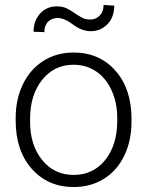

<svg xmlns="http://www.w3.org/2000/svg" viewBox="-20 -752 600 782"><path d="M43.9 -272Q43.9 -348.1 73.5 -409.2Q103 -470.2 157 -504.2Q210.9 -538.1 279.3 -538.1Q384.8 -538.1 450.2 -464.1Q515.6 -390.1 515.6 -268.1V-255.9Q515.6 -179.2 486.1 -117.9Q456.5 -56.6 402.8 -23.4Q349.1 9.8 280.3 9.8Q175.3 9.8 109.6 -64.2Q43.9 -138.2 43.9 -260.3ZM102.5 -255.9Q102.5 -161.1 151.6 -100.3Q200.7 -39.6 280.3 -39.6Q359.4 -39.6 408.4 -100.3Q457.5 -161.1 457.5 -260.7V-272Q457.5 -332.5 435.1 -382.8Q412.6 -433.1 372.1 -460.7Q331.5 -488.3 279.3 -488.3Q201.2 -488.3 151.9 -427Q102.5 -365.7 102.5 -266.6ZM445.3 -729Q445.3 -682.1 417.7 -653.6Q390.1 -625 350.1 -625Q313 -625 277.6 -651.9Q242.2 -678.7 214.4 -678.7Q191.4 -678.7 176 -663.6Q160.6 -648.4 160.6 -621.1L116.7 -622.6Q116.7 -667.5 143.3 -696.8Q169.9 -726.1 211.9 -726.1Q235.4 -726.1 252 -717.8Q268.6 -709.5 283.2 -699.2Q297.9 -689 312.7 -680.7Q327.6 -672.4 347.7 -672.4Q370.1 -672.4 386 -688.5Q401.9 -704.6 401.9 -731.9Z"/></svg>

Font: Roboto-Light
Style: Regular
Weight: 300
Designer: Google
Version: Version 2.137; 2017